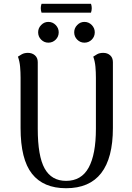

<svg xmlns="http://www.w3.org/2000/svg" viewBox="-20 -984 701 1017"><path d="M578 -655V-306Q578 -147 516 -67Q454 13 330 13Q210 13 149.5 -63.5Q89 -140 89 -306V-572Q89 -602 86.5 -630.5Q84 -659 75 -684Q82 -689 95.5 -696.5Q109 -704 128 -704Q150 -704 165 -691Q180 -678 180 -655V-302Q180 -157 216.5 -91.5Q253 -26 330 -26Q411 -26 449.5 -96Q488 -166 488 -302V-572Q488 -602 485.5 -630.5Q483 -659 474 -684Q481 -689 494 -696.5Q507 -704 527 -704Q549 -704 563.5 -691Q578 -678 578 -655ZM236 -758Q214 -758 198 -774Q182 -790 182 -813Q182 -835 198 -851.5Q214 -868 236 -868Q259 -868 275 -851.5Q291 -835 291 -813Q291 -790 275 -774Q259 -758 236 -758ZM427 -758Q405 -758 389 -774Q373 -790 373 -813Q373 -835 389 -851.5Q405 -868 427 -868Q450 -868 466 -851.5Q482 -835 482 -813Q482 -790 466 -774Q450 -758 427 -758ZM200 -964H462Q470 -941 462 -917H200Q192 -941 200 -964Z"/></svg>

Font: Arima Medium
Style: Regular
Weight: 500
Designer: Joana Correia and Natanael Gama
Foundry: NDISCOVER
Version: Version 1.101;gftools[0.9.23]